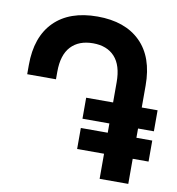

<svg xmlns="http://www.w3.org/2000/svg" viewBox="-80 -784 790 857"><g transform="rotate(10 315.0 -356.0)"><path d="M293.9 -711.9Q418.9 -711.9 488.5 -643.3Q558.1 -574.7 558.1 -445.8V-346.2H629.9V-251H558.1V-209H629.9V-113.8H558.1V0H428.2V-113.8H306.2V-209H428.2V-251H306.2V-346.2H428.2V-438Q428.2 -514.2 393.3 -552.5Q358.4 -590.8 294.9 -590.8Q230.5 -590.8 194.8 -552.5Q159.2 -514.2 159.2 -438V-403.8H28.8V-445.8Q28.8 -573.2 97.9 -642.6Q167 -711.9 293.9 -711.9Z"/></g></svg>

Font: Fixel Text SemiBold
Style: Regular
Weight: 600
Width: 4
Designer: AlfaBravo + MacPaw
Foundry: Kyrylo Tkachov, Marchela Mozhyna, Serhii Makarenko, Maria Weinstein, Zakhar Kryvoshyya
Version: Version 1.211